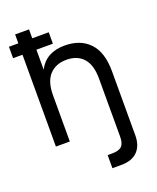

<svg xmlns="http://www.w3.org/2000/svg" viewBox="-171 -820 947 1159"><g transform="rotate(-20 302.0 -240.5)"><path d="M70.3 -589.8H9.8V-663.1H70.3V-720.2H159.7V-663.1H265.6V-589.8H159.7V-461.9Q207.5 -555.2 327.6 -555.2Q428.7 -555.2 486.3 -494.4Q543.9 -433.6 543.9 -312V100.1Q543.9 166 508.1 202.6Q472.2 239.3 404.3 239.3H346.2V155.3H375.5Q418.9 155.3 437 137.2Q455.1 119.1 455.1 76.2V-296.9Q455.1 -384.3 416.5 -427.5Q377.9 -470.7 308.6 -470.7Q239.3 -470.7 199.5 -427.5Q159.7 -384.3 159.7 -296.9V0H70.3Z"/></g></svg>

Font: Vela Sans Med
Style: Regular
Weight: 500
Designer: Principal design: Mikhail Sharanda - project Manrope.
Design modification: Ravid Balaliev
Foundry: Mikhail Sharanda
Version: Version 1.001